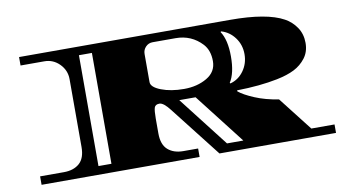

<svg xmlns="http://www.w3.org/2000/svg" viewBox="-68 -806 1720 962"><g transform="rotate(-10 792.5 -325.0)"><path d="M1571 -43V0H978L778 -256Q746 -298 725 -298Q704 -298 699 -283Q694 -268 694 -227V-152Q694 -95 723.5 -69Q753 -43 802 -43H877V0H73V-43H194Q244 -43 273.5 -69Q303 -95 303 -152V-497Q303 -542 271 -574.5Q239 -607 194 -607H73V-650H1147Q1333 -650 1418 -603Q1453 -584 1476 -550Q1499 -516 1499 -471Q1499 -426 1475 -394.5Q1451 -363 1415.5 -345Q1380 -327 1326 -316Q1237 -298 1120 -296V-291Q1145 -270 1198.5 -247.5Q1252 -225 1319 -215L1453 -43ZM695 -556V-413Q695 -387 744 -368Q793 -349 860 -349Q927 -349 976.5 -378Q1026 -407 1026 -461.5Q1026 -516 996 -549Q942 -607 862 -607H745Q724 -607 709.5 -592Q695 -577 695 -556ZM436 -43V-607H370V-43ZM1024 -43H1107L909 -298H826ZM1092 -601 1089 -598Q1119 -554 1119 -469Q1119 -384 1090 -339L1093 -336Q1135 -347 1161.5 -384Q1188 -421 1188 -468.5Q1188 -516 1161 -552.5Q1134 -589 1092 -601Z"/></g></svg>

Font: Diplomata
Style: Regular
Weight: 400
Width: 7
Designer: Eduardo Rodriguez Tunni
Foundry: Eduardo Rodriguez Tunni
Version: Version 1.001